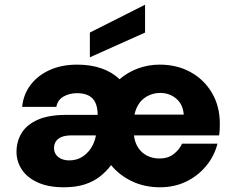

<svg xmlns="http://www.w3.org/2000/svg" viewBox="-20 -782 995 814"><path d="M250 12Q186 12 141 -8Q96 -28 73 -62.5Q50 -97 50 -138Q50 -183 72 -218.5Q94 -254 140.5 -274.5Q187 -295 262 -295H394Q394 -326 384.5 -346.5Q375 -367 355.5 -377Q336 -387 307 -387Q274 -387 249 -372.5Q224 -358 219 -329H74Q79 -382 110 -422.5Q141 -463 191.5 -485.5Q242 -508 307 -508Q365 -508 410.5 -492Q456 -476 487 -446Q520 -475 564 -491.5Q608 -508 657 -508Q731 -508 788.5 -476Q846 -444 879 -387.5Q912 -331 912 -257Q912 -247 911.5 -234.5Q911 -222 909 -208H548Q551 -179 565.5 -156.5Q580 -134 603.5 -122Q627 -110 656 -110Q692 -110 716 -128.5Q740 -147 752 -173H902Q889 -121 854.5 -79Q820 -37 770 -12.5Q720 12 658 12Q593 12 539.5 -13.5Q486 -39 451 -82Q431 -55 403.5 -33.5Q376 -12 338.5 0Q301 12 250 12ZM273 -102Q303 -102 326 -115.5Q349 -129 364.5 -152Q380 -175 386 -204V-208H283Q258 -208 241.5 -201.5Q225 -195 217 -182.5Q209 -170 209 -155Q209 -139 217 -127Q225 -115 240 -108.5Q255 -102 273 -102ZM550 -296H759Q756 -339 727.5 -363.5Q699 -388 659 -388Q634 -388 611 -377.5Q588 -367 572.5 -347Q557 -327 550 -296ZM361 -539V-644L595 -762V-644Z"/></svg>

Font: DM Sans 24pt Black
Style: Regular
Weight: 900
Designer: Colophon Foundry, Jonny Pinhorn
Foundry: Colophon Foundry
Version: Version 4.004;gftools[0.9.30]